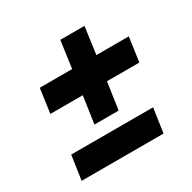

<svg xmlns="http://www.w3.org/2000/svg" viewBox="-146 -792 932 934"><g transform="rotate(-30 320.0 -325.0)"><path d="M245 -208 267 -360H85L104 -496H286L307 -648H443L422 -496H604L585 -360H403L381 -208ZM54 -2 74 -138H534L514 -2Z"/></g></svg>

Font: Finlandica
Style: Italic
Weight: 400
Italic angle: -8°
Designer: Niklas Ekholm, Juho Hiilivirta, Jaakko Suomalainen
Foundry: Helsinki Type Studio
Version: Version 1.064